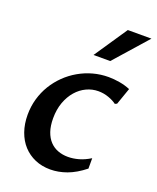

<svg xmlns="http://www.w3.org/2000/svg" viewBox="-146 -868 787 965"><g transform="rotate(20 247.5 -386.0)"><path d="M420.4 -60.1Q373 -22.5 328.4 -6.3Q283.7 9.8 240.7 9.8Q195.8 9.8 158.9 -6.1Q122.1 -22 95.7 -50.8Q69.3 -79.6 54.9 -120.4Q40.5 -161.1 40.5 -210.4Q40.5 -254.9 52.2 -295.9Q64 -336.9 85.4 -372.1Q106.9 -407.2 136.2 -435.8Q165.5 -464.4 201.2 -484.9Q236.8 -505.4 276.9 -516.4Q316.9 -527.3 359.4 -527.3Q386.7 -527.3 418.2 -522Q449.7 -516.6 475.6 -505.4L444.3 -416L433.6 -411.1Q417 -423.8 390.6 -433.3Q364.3 -442.9 335 -442.9Q302.2 -442.9 272 -428.7Q241.7 -414.6 218.3 -387.7Q194.8 -360.8 180.9 -322.8Q167 -284.7 167 -237.3Q167 -196.8 177.2 -167Q187.5 -137.2 205.8 -117.9Q224.1 -98.6 248.8 -89.4Q273.4 -80.1 302.7 -80.1Q330.6 -80.1 360.1 -88.4Q389.6 -96.7 420.4 -115.7ZM249 -605.5 368.2 -782.2H494.6L338.4 -605.5Z"/></g></svg>

Font: Proza Libre
Style: Medium Italic
Weight: 500
Designer: Jasper de Waard
Foundry: Jasper de Waard
Version: Version 1.000; ttfautohint (v1.4.1.8-43bc)